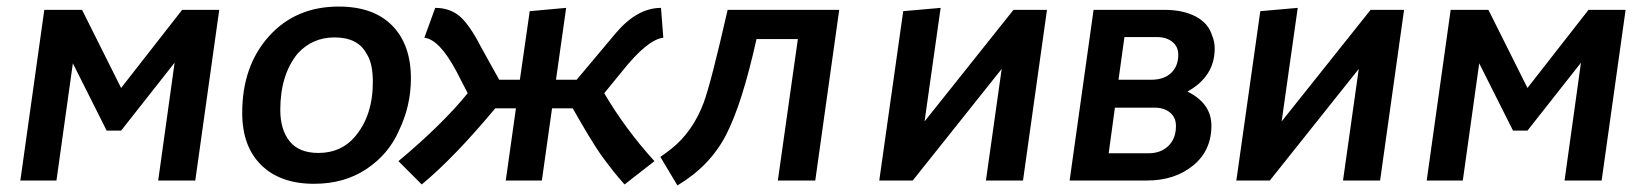

<svg xmlns="http://www.w3.org/2000/svg" viewBox="-20 -550 5000 585"><path d="M575 0 648 -520H535L349 -282L230 -520H115L42 0H152L202 -357L305 -152H349L512 -359L462 0Z M950 -84Q891 -84 862.5 -119.5Q834 -155 834 -215Q834 -322 887 -387Q932 -436 999 -436Q1071 -436 1097 -386Q1116 -358 1116 -300Q1116 -197 1061 -133Q1019 -84 950 -84ZM937 10Q1029 10 1096.5 -35Q1164 -80 1195 -151Q1232 -227 1232 -311Q1232 -414 1175 -472Q1118 -530 1012 -530Q881 -530 799.5 -439.5Q718 -349 718 -206Q718 -104 776 -47Q834 10 937 10Z M1883 12 1974 -59Q1885 -157 1821 -266L1875 -332Q1953 -430 2001 -435L1994 -526Q1922 -526 1857 -450L1737 -307H1674L1705 -526L1594 -516L1564 -307H1501L1446 -406Q1410 -476 1380 -501Q1350 -526 1306 -526L1273 -435Q1319 -430 1371 -332L1405 -266Q1328 -171 1194 -59L1265 12Q1364 -70 1489 -220H1552L1521 0H1631L1662 -220H1725Q1731 -209 1748 -180Q1765 -151 1771.5 -140Q1778 -129 1793 -105.5Q1808 -82 1819.5 -66.5Q1831 -51 1847.5 -30Q1864 -9 1883 12Z M2044 15Q2143 -44 2192 -138.5Q2241 -233 2285 -431H2411L2350 0H2464L2537 -520H2197Q2146 -296 2124 -237Q2091 -149 2026 -97Q2011 -85 1992 -72Z M3097 0 3170 -520H3068L2797 -180L2846 -526L2732 -516L2659 0H2761L3032 -340L2984 0Z M3475 0Q3559 0 3615 -45.5Q3671 -91 3671 -167Q3671 -235 3598 -271Q3681 -317 3681 -402Q3681 -424 3673 -442Q3662 -479 3623.5 -499.5Q3585 -520 3528 -520H3312L3239 0ZM3479 -83H3358L3377 -222H3498Q3527 -222 3545 -207Q3563 -192 3563 -166Q3563 -128 3540 -105.5Q3517 -83 3479 -83ZM3487 -307H3388L3406 -437H3505Q3534 -437 3552 -422.5Q3570 -408 3570 -383Q3570 -348 3548 -327.5Q3526 -307 3487 -307Z M4185 0 4258 -520H4156L3885 -180L3934 -526L3820 -516L3747 0H3849L4120 -340L4072 0Z M4860 0 4933 -520H4820L4634 -282L4515 -520H4400L4327 0H4437L4487 -357L4590 -152H4634L4797 -359L4747 0Z"/></svg>

Font: Brisa Sans Medium
Style: Italic
Weight: 600
Italic angle: -8°
Designer: Dalton Maag Ltd
Foundry: Dalton Maag Ltd
Version: Version 1.101;July 10, 2019;FontCreator 11.5.0.2425 64-bit